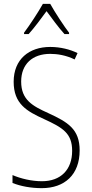

<svg xmlns="http://www.w3.org/2000/svg" viewBox="-20 -968 479 998"><path d="M241 -948H203C179 -905 133 -835 105 -798V-791H129C158 -823 195 -873 222 -910C250 -872 285 -824 315 -791H339V-798C316 -827 266 -903 241 -948ZM394 -186C394 -297 333 -333 231 -380C149 -417 90 -449 90 -544C90 -635 149 -688 241 -688C278 -688 323 -681 368 -659L383 -692C345 -711 294 -724 241 -724C131 -724 51 -660 51 -543C51 -428 119 -390 209 -349C307 -304 355 -275 355 -184C355 -86 296 -26 198 -26C143 -26 87 -40 45 -58V-17C87 0 141 10 197 10C316 10 394 -60 394 -186Z"/></svg>

Font: Noto Sans Condensed ExtraLight
Style: Regular
Weight: 200
Width: 3
Designer: Monotype Design Team
Foundry: Monotype Imaging Inc.
Version: Version 2.013